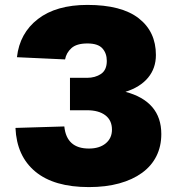

<svg xmlns="http://www.w3.org/2000/svg" viewBox="-20 -746 719 782"><path d="M342 16Q200 16 124 -47Q48 -110 43 -225L242 -231Q251 -141 342 -141Q385 -141 410.5 -162Q436 -183 436 -218Q436 -256 409 -276.5Q382 -297 334 -297H265V-429H334Q368 -429 391.5 -445Q415 -461 415 -498Q415 -529 397 -549Q379 -569 336 -569Q292 -569 271 -550Q250 -531 245 -504L49 -513Q60 -611 134.5 -668.5Q209 -726 336 -726Q475 -726 545 -671.5Q615 -617 615 -522Q615 -468 583 -429.5Q551 -391 491 -372Q563 -353 600 -310Q637 -267 637 -200Q637 -150 617 -110Q597 -70 558.5 -42Q520 -14 465.5 1Q411 16 342 16Z"/></svg>

Font: Geist Black
Style: Regular
Weight: 400
Designer: Basement.studio, Andrés Briganti, Mateo Zaragoza
Foundry: Basement.studio, Vercel, Andrés Briganti, Guido Ferreyra, Mateo Zaragoza
Version: Version 1.401